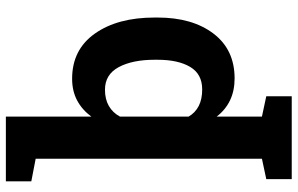

<svg xmlns="http://www.w3.org/2000/svg" viewBox="-198 -604 1005 648"><g transform="rotate(-90 304.0 -279.5)"><path d="M16.6 -675.8V-761.7H234.9V-473.1Q257.8 -504.4 289.6 -521.2Q321.3 -538.1 362.8 -538.1Q460.9 -538.1 515.1 -461.4Q569.3 -384.8 569.3 -259.8V-249.5Q569.3 -132.3 515.1 -61Q460.9 10.3 363.8 10.3Q322.3 10.3 290 -5.1Q257.8 -20.5 234.9 -50.3V102.5L303.7 117.2V203.1H23.9V117.2L92.8 102.5V-661.1ZM426.8 -259.8Q426.8 -334.5 401.9 -380.9Q377 -427.2 325.7 -427.2Q293.5 -427.2 270.8 -414.1Q248 -400.9 234.9 -376.5V-145Q248 -122.6 270.8 -110.8Q293.5 -99.1 326.7 -99.1Q378.4 -99.1 402.6 -139.6Q426.8 -180.2 426.8 -249.5Z"/></g></svg>

Font: TypoPRO Roboto Slab
Style: Bold
Weight: 700
Designer: Google
Version: Version 1.100263; 2013; ttfautohint (v0.94.20-1c74) -l 8 -r 